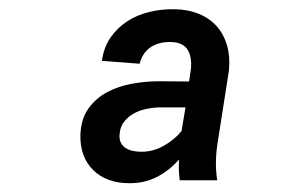

<svg xmlns="http://www.w3.org/2000/svg" viewBox="-20 -741 627 423"><path d="M376 -343.8Q373 -366.7 374.5 -389.6Q352.5 -364.7 325 -350.8Q297.4 -336.9 263.7 -337.4Q239.3 -337.4 219.2 -345Q199.2 -352.5 185.1 -366.5Q170.9 -380.4 163.6 -400.4Q156.2 -420.4 157.2 -445.3Q158.7 -479.5 175 -502.2Q191.4 -524.9 216.3 -538.1Q241.2 -551.3 271.2 -556.6Q301.3 -562 330.1 -562L396.5 -561.5L400.4 -587.4Q401.9 -599.6 400.4 -610.6Q398.9 -621.6 394.3 -629.9Q389.6 -638.2 380.6 -643.1Q371.6 -647.9 357.9 -648.4Q331.5 -649.4 313 -637.7Q294.4 -626 287.6 -600.6L204.6 -606.9Q208.5 -636.7 223.6 -658.4Q238.8 -680.2 260.7 -694.3Q282.7 -708.5 309.6 -714.8Q336.4 -721.2 364.3 -720.7Q394.5 -720.2 418.2 -710.4Q441.9 -700.7 457.5 -683.1Q473.1 -665.5 480.2 -640.9Q487.3 -616.2 484.4 -585.9L460.4 -432.6Q456.5 -410.2 455.8 -388.4Q455.1 -366.7 458.5 -343.8ZM290 -406.7Q316.4 -406.2 340.1 -419.4Q363.8 -432.6 379.9 -452.1L388.7 -504.4H328.6Q315.4 -503.9 301 -500.7Q286.6 -497.6 274.4 -490.7Q262.2 -483.9 253.7 -473.1Q245.1 -462.4 243.7 -447.3Q242.2 -436 245.6 -428.2Q249 -420.4 255.6 -415.8Q262.2 -411.1 271.2 -408.9Q280.3 -406.7 290 -406.7Z"/></svg>

Font: TypoPRO Roboto Mono
Style: Italic
Weight: 500
Designer: Google
Version: Version 2.000986; 2015; ttfautohint (v1.3)